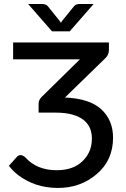

<svg xmlns="http://www.w3.org/2000/svg" viewBox="-20 -929 627 957"><path d="M522.9 -717.3V-679.7Q522.9 -656.7 506.8 -640.6L303.7 -442.9Q426.8 -438 485.4 -383.8Q543.5 -329.6 543.5 -242.7Q543.5 -130.4 461.9 -61Q380.4 8.3 267.6 7.8Q154.3 7.3 70.8 -56.2Q44.4 -76.2 24.4 -102.5L64.9 -147.9Q71.3 -155.8 82.5 -155.8Q93.8 -155.8 106.4 -144.5Q163.1 -80.6 263.2 -80.6Q344.7 -80.6 391.1 -125.5Q438 -170.4 438 -237.8Q438 -330.6 340.8 -357.9Q306.2 -367.7 255.9 -367.7H172.4V-412.1Q172.4 -430.7 187.5 -445.8L378.4 -633.3H45.4V-717.3ZM189 -909.2Q210.4 -909.2 219.2 -897L277.3 -824.7Q280.3 -819.3 283.7 -815.4L289.6 -824.7L347.7 -896.5Q356.9 -909.2 377.9 -909.2H446.8L327.6 -772.9H239.3L120.1 -909.2Z"/></svg>

Font: Lato-Medium
Style: Regular
Weight: 500
Designer: Lukasz Dziedzic
Foundry: tyPoland Lukasz Dziedzic
Version: Version 2.006; 2014-01-15